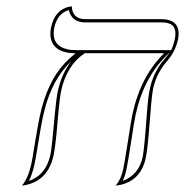

<svg xmlns="http://www.w3.org/2000/svg" viewBox="-20 -580 580 602"><path d="M459.5 -298.8Q455.1 -277.8 446.3 -159.7Q442.4 -111.3 437 -85Q422.4 -15.6 358.4 -0.5Q358.4 -0.5 342.8 2Q359.4 -17.6 366.2 -48.8Q370.6 -69.8 380.9 -136Q391.1 -202.1 395.5 -223.1Q421.4 -341.3 494.6 -413.1H245.6Q189 -375.5 171.4 -293.9Q166.5 -272 157.2 -161.1Q153.3 -119.1 147.9 -92.8Q131.8 -17.6 65.4 -1Q55.7 1.5 48.8 2Q68.8 -21.5 78.6 -67.9Q81.5 -80.6 87.4 -119.1Q97.7 -181.6 104.5 -214.8Q127.4 -322.3 182.1 -380.9Q198.2 -397.9 216.8 -413.1Q146.5 -413.1 138.7 -463.9Q136.7 -478.5 140.1 -494.1Q151.9 -549.3 197.3 -559.1Q197.3 -559.1 205.1 -560.1Q207 -521.5 244.6 -520H484.4Q550.3 -520 538.1 -456.1Q537.6 -454.6 537.6 -454.1Q529.8 -418.5 502.9 -387.2Q472.2 -352.1 460.9 -305.7Q460 -301.8 459.5 -298.8ZM516.6 -422.9Q523.9 -437.5 527.8 -456.1Q537.1 -498.5 508.8 -506.8Q505.9 -507.8 503.4 -508.3Q494.6 -509.8 484.4 -509.8H244.6Q204.6 -511.2 195.8 -548.3Q160.2 -538.1 150.4 -494.1Q149.9 -492.7 149.9 -491.7Q140.1 -437 191.9 -425.3Q203.6 -422.9 216.8 -422.9ZM204.1 -388.7Q143.6 -332 119.6 -234.4Q117.2 -223.6 114.3 -212.9Q107.4 -179.7 97.7 -118.2Q91.3 -79.1 88.4 -65.9Q81.1 -33.2 70.8 -12.7Q123.5 -30.8 137.7 -93.3Q138.2 -94.7 138.2 -95.2Q142.6 -115.7 152.3 -226.1Q156.2 -269 161.6 -295.9Q174.3 -351.6 204.1 -388.7ZM512.7 -416.5 502 -405.8Q430.2 -335.4 405.3 -220.7Q400.9 -200.2 391.1 -135.3Q380.9 -68.4 376 -46.9Q371.6 -26.9 364.7 -12.7Q415 -31.7 427.2 -86.9Q432.1 -108.9 440.9 -228Q444.3 -275.4 449.7 -301.3Q461.4 -355.5 495.6 -394.5Q508.3 -409.2 512.7 -416.5Z"/></svg>

Font: Linux Biolinum Outline O
Style: Italic
Weight: 400
Italic angle: -12°
Designer: Philipp H. Poll
Foundry: Philipp H. Poll
Version: Version 0.6.2